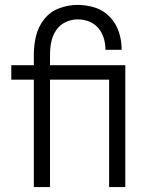

<svg xmlns="http://www.w3.org/2000/svg" viewBox="-20 -763 616 783"><path d="M118 0H184V-438H425V0H491V-497H184V-540Q184 -566 189 -591.5Q194 -617 208.5 -639Q223 -661 247 -672.5Q271 -684 297 -684Q321 -684 343 -675.5Q365 -667 380.5 -649Q396 -631 403 -608Q410 -585 410 -562V-560H476V-563Q476 -599 464.5 -633.5Q453 -668 427.5 -694.5Q402 -721 367.5 -732Q333 -743 297 -743Q259 -743 222 -729.5Q185 -716 160.5 -685Q136 -654 127 -616.5Q118 -579 118 -540V-497H26V-438H118Z"/></svg>

Font: Iosevka Sparkle Light
Style: Regular
Weight: 300
Designer: Belleve Invis
Foundry: Belleve Invis
Version: Version 4.5.0; ttfautohint (v1.8.3)